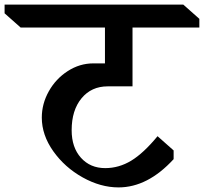

<svg xmlns="http://www.w3.org/2000/svg" viewBox="-80 -806 888 836"><path d="M232 -239Q232 -164 272.5 -119Q313 -74 378 -74Q438 -74 491.5 -106.5Q545 -139 606 -213L676 -151V-113Q563 10 436 10Q358 10 280 -33.5Q202 -77 152 -147.5Q102 -218 102 -294Q102 -354 132.5 -408.5Q163 -463 215 -496.5Q267 -530 326 -530H377V-686H10L-60 -748V-786H718L788 -724V-686H497V-430H389Q318 -430 275 -378Q232 -326 232 -239Z"/></svg>

Font: Inknut
Style: Antiqua
Weight: 400
Designer: Claus Eggers Srensen
Foundry: Claus Eggers Srensen
Version: Version 1.000; ttfautohint (v1.2) -l 7 -r 28 -G 50 -x 13 -D 